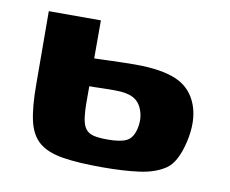

<svg xmlns="http://www.w3.org/2000/svg" viewBox="-54 -467 643 537"><g transform="rotate(10 267.5 -198.0)"><path d="M266 4Q198 4 154.5 -3Q111 -10 87 -30Q63 -50 54 -89Q45 -128 45 -193L44 -400H192V-292Q197 -292 209.5 -292.5Q222 -293 238.5 -293.5Q255 -294 273.5 -294.5Q292 -295 308 -295Q385 -295 427 -276Q469 -257 485.5 -212.5Q502 -168 488 -107.5Q474 -47 445 -27.5Q416 -8 371.5 -2Q327 4 266 4ZM268 -75Q304 -75 321.5 -83.5Q339 -92 345.5 -119Q352 -146 344 -170Q336 -194 317.5 -204Q299 -214 266 -214Q258 -214 247 -214Q236 -214 225 -213.5Q214 -213 205.5 -213Q197 -213 192 -213V-173Q192 -141 195 -121.5Q198 -102 206 -92Q214 -82 228.5 -78.5Q243 -75 268 -75Z"/></g></svg>

Font: r_Genos
Style: Bold
Weight: 700
Designer: Robert E. Leuschke
Foundry: Robert E. Leuschke
Version: Version 2.000;June 29, 2024;FontCreator 14.0.0.2814 32-bit